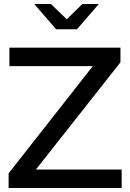

<svg xmlns="http://www.w3.org/2000/svg" viewBox="-20 -938 649 958"><path d="M23 0V-73L443 -608H27V-700H581V-627L159 -92H587V0ZM234 -918 313 -842 391 -918H473L364 -792H260L151 -918Z"/></svg>

Font: Red Hat Display SemiBold
Style: Regular
Weight: 600
Designer: Pentagram, MCKL
Foundry: Pentagram, MCKL
Version: Version 1.023